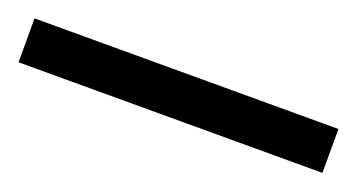

<svg xmlns="http://www.w3.org/2000/svg" viewBox="-27 -923 489 263"><g transform="rotate(20 217.5 -792.0)"><path d="M439 -760H-4V-824H439Z"/></g></svg>

Font: Noto Sans Hebrew ExtraCondensed
Style: Regular
Weight: 400
Width: 2
Designer: Monotype Design Team
Foundry: Monotype Imaging Inc.
Version: Version 2.004; ttfautohint (v1.8.4.7-5d5b)